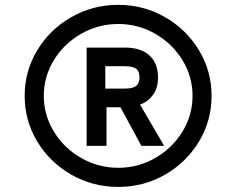

<svg xmlns="http://www.w3.org/2000/svg" viewBox="-20 -735 912 779"><path d="M80.1 -346.2Q80.1 -446.3 131.1 -531Q182.1 -615.7 269.3 -665.5Q356.4 -715.3 460 -715.3Q562.5 -715.3 649.4 -665.5Q736.3 -615.7 787.4 -531Q838.4 -446.3 838.4 -346.2Q838.4 -245.6 787.4 -160.9Q736.3 -76.2 649.7 -26.4Q563 23.4 460 23.4Q356.4 23.4 269.3 -26.4Q182.1 -76.2 131.1 -160.9Q80.1 -245.6 80.1 -346.2ZM761.2 -346.2Q761.2 -424.3 720.2 -491.2Q679.2 -558.1 609.9 -597.9Q540.5 -637.7 460 -637.7Q378.9 -637.7 309.3 -597.9Q239.7 -558.1 198.7 -491.2Q157.7 -424.3 157.7 -346.2Q157.7 -268.1 198.7 -200.9Q239.7 -133.8 309.3 -94Q378.9 -54.2 460 -54.2Q540.5 -54.2 609.9 -94Q679.2 -133.8 720.2 -200.9Q761.2 -268.1 761.2 -346.2ZM331.5 -542H485.8Q551.8 -542 586.4 -510Q621.1 -478 621.1 -420.9Q621.1 -377.4 600.8 -349.9Q580.6 -322.3 548.3 -310.5L646 -143.1H553.7L468.8 -299.8H412.1V-143.1H331.5ZM485.8 -375.5Q518.6 -375.5 532.2 -386.2Q545.9 -397 545.9 -420.9Q545.9 -445.8 532.7 -456.1Q519.5 -466.3 485.8 -466.3H407.2V-375.5Z"/></svg>

Font: Acari Sans SemiBold
Style: Italic
Weight: 600
Italic angle: -13°
Designer: Alfredo Marco Pradil and Stefan Peev
Foundry: Hanken Design Co.
Version: Version 1.045;January 11, 2019;FontCreator 11.5.0.2425 64-bi